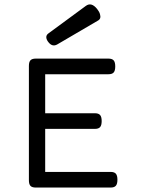

<svg xmlns="http://www.w3.org/2000/svg" viewBox="-20 -843 640 863"><path d="M140.6 -579.6Q124 -579.6 116.9 -572Q109.9 -564.5 109.9 -546.4V-33.2Q109.9 -15.1 116.9 -7.6Q124 0 140.6 0H183.1V-579.6ZM160.6 -70.3V0H477.1Q493.7 0 500.7 -8.1Q507.8 -16.1 507.8 -35.2Q507.8 -54.2 500.7 -62.3Q493.7 -70.3 477.1 -70.3ZM160.6 -334V-263.7H406.2Q422.9 -263.7 429.9 -271.7Q437 -279.8 437 -298.8Q437 -317.9 429.9 -325.9Q422.9 -334 406.2 -334ZM160.6 -579.6V-509.3H467.3Q483.9 -509.3 491 -517.3Q498 -525.4 498 -544.4Q498 -563.5 491 -571.5Q483.9 -579.6 467.3 -579.6ZM195.8 -691.4Q187 -684.1 188.2 -673.3Q189.5 -662.6 199.7 -650.9Q216.8 -631.3 237.8 -643.6L420.4 -750.5Q427.7 -754.4 430.2 -761.5Q432.6 -768.6 429.4 -779.5Q426.3 -790.5 416.5 -802.7Q390.6 -835 365.7 -816.4Z"/></svg>

Font: Courier Prime Code
Style: Regular
Weight: 400
Designer: Alan Dague-Greene
Foundry: Quote-Unquote Apps
Version: Version 3.18